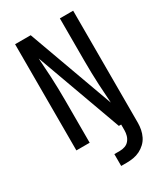

<svg xmlns="http://www.w3.org/2000/svg" viewBox="-228 -836 1004 1151"><g transform="rotate(-30 274.0 -260.0)"><path d="M259 215V133H297Q315 133 332.5 127Q350 121 361.5 107Q373 93 378 75.5Q383 58 383 40V0H367L153 -590Q153 -585 153.5 -580Q154 -575 154 -570L161 -459Q163 -418 164 -376.5Q165 -335 165 -294V0H73V-735H181L395 -145Q395 -150 394.5 -155Q394 -160 394 -165L387 -276Q385 -317 384 -358.5Q383 -400 383 -441V-735H475V40Q475 64 470.5 87Q466 110 455.5 131.5Q445 153 427.5 169.5Q410 186 389 196.5Q368 207 344.5 211Q321 215 297 215Z"/></g></svg>

Font: Iosevka Semi-Condensed Medium
Style: Regular
Weight: 500
Monospace: yes
Designer: Belleve Invis
Foundry: Belleve Invis
Version: Version 27.3.5